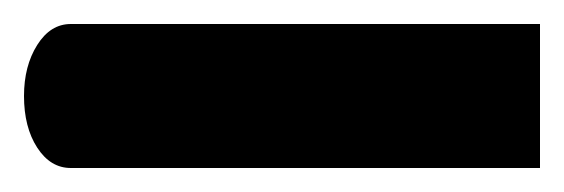

<svg xmlns="http://www.w3.org/2000/svg" viewBox="-59 -140 470 160"><path d="M0 0Q-17 0 -28 -17Q-39 -34 -39 -60Q-39 -85 -28 -102.5Q-17 -120 0 -120H391V0Z"/></svg>

Font: Noto Sans Syriac Eastern SemiBold
Style: Regular
Weight: 600
Designer: Patrick Giasson and the Monotype Design Team
Foundry: Monotype Imaging Inc.
Version: Version 3.001